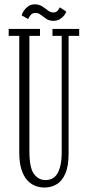

<svg xmlns="http://www.w3.org/2000/svg" viewBox="-20 -830 394 862"><path d="M179 12Q158 12 138 4.2Q118 -3.5 102 -21.2Q86 -39 76.2 -69.5Q66.5 -100 66.5 -145.5V-669H19V-700H159.5V-669H112V-151Q112 -76.5 132.5 -49Q153 -21.5 184 -21.5Q199.5 -21.5 212.8 -27.5Q226 -33.5 235.8 -47.8Q245.5 -62 251.2 -86.8Q257 -111.5 257 -148.5V-669H215.5V-700H335.5V-669H288V-142Q288 -83.5 273 -49.8Q258 -16 233.2 -2Q208.5 12 179 12ZM219.5 -736.5Q200.5 -736.5 187.5 -745.5Q174.5 -754.5 163.5 -763.2Q152.5 -772 139.5 -772Q124.5 -772 116.8 -761.5Q109 -751 106.5 -744.5L77 -761Q79.5 -770.5 87 -781.8Q94.5 -793 106.8 -801.8Q119 -810.5 136 -810.5Q155.5 -810.5 169.2 -801.5Q183 -792.5 194.8 -783.2Q206.5 -774 220 -774Q232 -774 238.8 -782.2Q245.5 -790.5 248.5 -797L277.5 -778Q275 -770 267.5 -760.2Q260 -750.5 248 -743.5Q236 -736.5 219.5 -736.5Z"/></svg>

Font: Imbue Thin 10pt ExtraLight
Style: Regular
Weight: 250
Version: Version 1.102